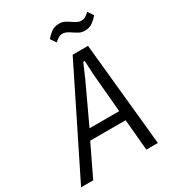

<svg xmlns="http://www.w3.org/2000/svg" viewBox="-243 -1011 1014 1126"><g transform="rotate(-30 264.0 -448.0)"><path d="M411 0 392 -210H152L51 0H-31L315 -698H419L489 0ZM363 -534 358 -631H348L306 -534L185 -275H386ZM449 -784Q427 -784 411 -792.5Q395 -801 382 -810Q362 -824 349 -829.5Q336 -835 325 -835Q309 -835 297 -827.5Q285 -820 270 -807L245 -844Q261 -864 283 -880Q305 -896 336 -896Q358 -896 374 -887.5Q390 -879 403 -870Q423 -856 436 -850.5Q449 -845 460 -845Q476 -845 488 -852.5Q500 -860 515 -873L540 -836Q524 -816 502 -800Q480 -784 449 -784Z"/></g></svg>

Font: IBM Plex Sans Condensed
Style: Italic
Weight: 400
Width: 3
Italic angle: -11°
Designer: Mike Abbink, Paul van der Laan, Pieter van Rosmalen
Foundry: Bold Monday
Version: Version 1.3